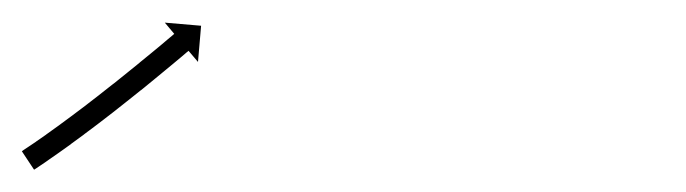

<svg xmlns="http://www.w3.org/2000/svg" viewBox="-37 -163 618 173"><path d="M-15.8 -27.8C-16.3 -27.4 -16.8 -27.1 -17.3 -26.7L-6.3 -10.1C-5.8 -10.4 -5.2 -10.8 -4.7 -11.1L-4.7 -11.1L-4.7 -11.1C-3.2 -12.2 -1.6 -13.2 -0.1 -14.2L-0.1 -14.2L-0.1 -14.2C2.3 -15.8 4.7 -17.4 7 -19.1L7 -19.1L7 -19.1C10.1 -21.2 13.1 -23.4 16.2 -25.5L16.2 -25.5L16.2 -25.5C19.8 -28.1 23.4 -30.7 27 -33.2L27 -33.3L27 -33.3C31 -36.2 35 -39.1 38.9 -42L38.9 -42.1L38.9 -42.1C43.2 -45.2 47.4 -48.4 51.6 -51.6L51.6 -51.6L51.6 -51.6C56 -54.9 60.3 -58.3 64.6 -61.6L64.6 -61.6L64.6 -61.6C68.9 -65 73.2 -68.4 77.5 -71.8L77.5 -71.8L77.5 -71.8C81.7 -75.1 85.8 -78.4 89.9 -81.7L90 -81.7L90 -81.7C93.8 -84.8 97.7 -88 101.5 -91.1L101.5 -91.1L101.5 -91.1C104.9 -93.9 108.4 -96.7 111.8 -99.6L111.8 -99.6L111.8 -99.6C114.7 -102 117.6 -104.4 120.5 -106.8L120.5 -106.8L120.5 -106.8C122.7 -108.6 124.9 -110.5 127.2 -112.4C128.6 -113.5 130 -114.7 131.4 -116C131.9 -116.4 132.4 -116.8 132.9 -117.2L141.4 -107.2L144.2 -139.8L111.5 -142.6L120 -132.5C119.5 -132.1 119 -131.7 118.5 -131.2C117.1 -130 115.7 -128.8 114.3 -127.7C112.1 -125.8 109.9 -124 107.7 -122.1L107.7 -122.1L107.7 -122.1C104.8 -119.7 101.9 -117.4 99.1 -115L99.1 -115L99.1 -115C95.7 -112.2 92.3 -109.4 88.8 -106.6L88.9 -106.6L88.9 -106.6C85 -103.5 81.2 -100.4 77.4 -97.3L77.4 -97.3L77.4 -97.3C73.3 -94 69.2 -90.7 65.1 -87.4L65.1 -87.5L65.1 -87.5C60.8 -84.1 56.6 -80.7 52.3 -77.4L52.3 -77.4L52.3 -77.4C48.1 -74.1 43.8 -70.8 39.5 -67.5L39.5 -67.5L39.5 -67.5C35.3 -64.4 31.1 -61.2 27 -58.1L27 -58.1L27 -58.1C23.1 -55.2 19.1 -52.3 15.2 -49.4L15.2 -49.4L15.2 -49.4C11.7 -46.9 8.2 -44.3 4.6 -41.8L4.6 -41.8L4.7 -41.8C1.7 -39.7 -1.3 -37.6 -4.4 -35.5L-4.3 -35.5L-4.3 -35.5C-6.6 -33.9 -9 -32.4 -11.3 -30.8L-11.3 -30.8L-11.3 -30.8C-12.8 -29.8 -14.3 -28.8 -15.8 -27.8L-15.8 -27.8Z"/></svg>

Font: FRB American Cursive Just Arrows
Style: Bold Italic
Weight: 700
Italic angle: -25°
Version: Version 2.0;Modular Font Editor K font №1